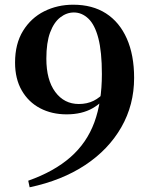

<svg xmlns="http://www.w3.org/2000/svg" viewBox="-20 -777 636 816"><path d="M106 19 100 -9Q210 -48 279.5 -109Q349 -170 381 -257Q413 -344 413 -462Q413 -557 398 -614.5Q383 -672 355.5 -698Q328 -724 294 -724Q263 -724 236 -703Q209 -682 193 -639Q177 -596 177 -528Q177 -437 215 -386Q253 -335 315 -335Q350 -335 377.5 -348.5Q405 -362 429 -390L451 -383H441Q419 -343 373.5 -317Q328 -291 263 -291Q200 -291 150.5 -317Q101 -343 72.5 -392.5Q44 -442 44 -511Q44 -591 78 -646Q112 -701 168 -729Q224 -757 291 -757Q373 -757 430.5 -720Q488 -683 519 -613Q550 -543 550 -446Q550 -331 495.5 -236Q441 -141 342 -75.5Q243 -10 106 19Z"/></svg>

Font: Noto Serif TC ExtraLight
Style: Bold
Weight: 700
Version: Version 2.002-H1;hotconv 1.1.0;makeotfexe 2.6.0